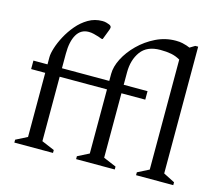

<svg xmlns="http://www.w3.org/2000/svg" viewBox="-105 -888 1188 1027"><g transform="rotate(15 489.0 -375.0)"><path d="M54 0V-16L117 -48V-403H39V-450H117V-490Q117 -510 127 -542Q137 -574 156 -609.5Q175 -645 202 -677Q229 -709 264 -729.5Q299 -750 341 -750Q354 -750 364 -747Q374 -744 379 -742Q392 -737 392 -727Q392 -721 387 -709L367 -657H360L341 -664Q328 -668 314 -671.5Q300 -675 286 -675Q242 -675 219.5 -636.5Q197 -598 197 -530V-450H459V-489Q459 -529 482 -574Q505 -619 545.5 -659Q586 -699 638 -724.5Q690 -750 748 -750Q770 -750 785 -746.5Q800 -743 809 -740Q820 -736 827 -733L855 -750H871V-48L934 -16V0H728V-16L791 -48V-657Q767 -671 741 -676Q715 -681 681 -681Q607 -681 573 -634.5Q539 -588 539 -519V-450H671V-403H539V-46L610 -16V0H396V-16L459 -48V-403H197V-46L268 -16V0Z"/></g></svg>

Font: Spectral
Style: Regular
Weight: 400
Designer: Jean-Baptiste Levee
Foundry: Production Type
Version: Version 2.001